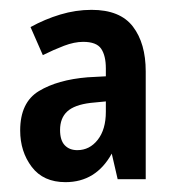

<svg xmlns="http://www.w3.org/2000/svg" viewBox="-20 -742 361 390"><path d="M166 -722Q224 -722 250 -688Q276 -654 276 -597V-378H219L207 -430Q175 -372 113 -372Q68 -372 44.5 -403Q21 -434 21 -477Q21 -534 59 -557Q97 -580 158 -585L195 -587V-603Q195 -629 185.5 -643Q176 -657 149 -657Q131 -657 110 -649Q89 -641 67 -630L42 -687Q71 -703 102.5 -712.5Q134 -722 166 -722ZM164 -533Q131 -529 116.5 -515.5Q102 -502 102 -478Q102 -457 111.5 -447Q121 -437 137 -437Q162 -437 178.5 -458Q195 -479 195 -515V-536Z"/></svg>

Font: Noto Sans Sinhala ExtraCondensed SemiBold
Style: Regular
Weight: 600
Width: 2
Designer: Jelle Bosma - Monotype Design Team
Foundry: Monotype Imaging Inc.
Version: Version 2.006; ttfautohint (v1.8.4.7-5d5b)